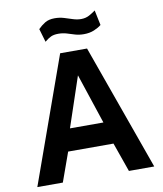

<svg xmlns="http://www.w3.org/2000/svg" viewBox="-98 -1007 922 1086"><g transform="rotate(-10 363.0 -464.0)"><path d="M27.5 0 286 -723H440.5L699 0H553.5L494.5 -167.5H234L174 0ZM267 -295H459L363.5 -582.5ZM538.5 -841Q523 -828 497 -817Q471 -806 437.5 -806Q409.5 -806 386.8 -813Q364 -820 342 -826.8Q320 -833.5 294.5 -833.5Q269 -833.5 252.2 -825.8Q235.5 -818 216 -801.5L193.5 -878Q211.5 -896.5 233.5 -910Q255.5 -923.5 289.5 -923.5Q317.5 -923.5 342.8 -915.8Q368 -908 391.2 -900.5Q414.5 -893 437 -893Q463 -893 483.8 -904.2Q504.5 -915.5 520.5 -927.5Z"/></g></svg>

Font: Public Sans
Style: Bold
Weight: 700
Designer: The Public Sans project authors (U.S. Web Design System). Libre Franklin designed by Pablo Impallari and Rodrigo Fuenzal
Version: Version 1.008; ttfautohint (v1.8.1) -l 8 -r 50 -G 200 -x 14 